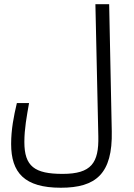

<svg xmlns="http://www.w3.org/2000/svg" viewBox="-20 -713 626 900"><path d="M265.1 167C429.2 167 508.3 102.1 503.9 -98.1L491.7 -693.4H427.2L440.9 -74.2C443.8 50.8 408.2 102.1 273.4 102.1C142.1 102.1 94.2 66.9 94.2 -47.4C94.2 -109.9 105.5 -168.5 116.2 -230H59.1C44.4 -168 32.2 -106.4 32.2 -38.1C32.2 96.2 94.2 167 265.1 167Z"/></svg>

Font: Cascadia Code Light
Style: Regular
Weight: 300
Monospace: yes
Designer: Aaron Bell
Foundry: Saja Typeworks
Version: Version 2404.023